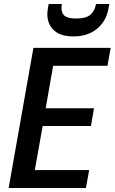

<svg xmlns="http://www.w3.org/2000/svg" viewBox="-20 -934 570 954"><path d="M514 -607H244L207 -396H447L432 -308H192L153 -89H423L407 0H23L146 -696H530ZM519 -892Q508 -829 462 -791Q416 -753 344 -753Q273 -753 240 -791.5Q207 -830 218 -893L222 -914H287Q281 -880 295.5 -861Q310 -842 359 -842Q408 -842 429.5 -861Q451 -880 457 -914H523Z"/></svg>

Font: SVN-Poppins Medium
Style: Italic
Weight: 500
Italic angle: -10°
Designer: Ninad Kale (Devanagari), Jonny Pinhorn (Latin)
Foundry: Indian Type Foundry
Version: Version 3.002 2017; ttfautohint (v1.8.3)